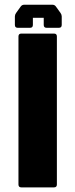

<svg xmlns="http://www.w3.org/2000/svg" viewBox="-20 -812 326 832"><path d="M72.5 0Q60 0 60 -12.5V-654Q60 -666.5 72.5 -666.5H214Q226.5 -666.5 226.5 -654V-12.5Q226.5 0 214 0ZM85 -791.5H207Q216.5 -791.5 222 -784L242.5 -755.5Q247.5 -748.5 247.5 -740.5V-704Q247.5 -691.5 235 -691.5H182Q169.5 -691.5 169.5 -704V-735H122.5V-704Q122.5 -691.5 110 -691.5H57Q44.5 -691.5 44.5 -704V-740.5Q44.5 -748.5 49.5 -755.5L70 -784Q75.5 -791.5 85 -791.5Z"/></svg>

Font: Jaro
Style: Regular
Weight: 400
Designer: Agyei Archer, Celine Hurka, Mirko Velimirović
Version: Version 1.000